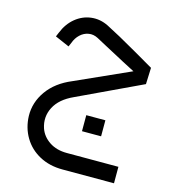

<svg xmlns="http://www.w3.org/2000/svg" viewBox="-111 -569 839 932"><g transform="rotate(15 308.5 -102.5)"><path d="M223.8 -154.9Q144.8 -122.2 103.2 -63.6Q61.6 -5.1 63.4 63Q65.3 122.2 93.8 169.8Q122.2 217.4 172.6 244.5Q222.9 271.6 288.1 271.6H547.3V188.9H288.1Q236.2 188.9 199.9 164.8Q163.6 140.6 150.3 102.5Q132.4 48.3 157.9 -1.6Q183.4 -51.5 251.8 -82.3L572.6 -233.5L575.8 -316.2Q575.8 -316.2 477.5 -373.2Q379.1 -430.1 318.9 -460.5Q277.1 -481.2 233.5 -476.1Q189.8 -471 154.2 -442.1Q118.6 -413.1 99.3 -364.9L90.5 -344.2L162.2 -313L171 -333.2Q180.1 -358.9 198.5 -376.1Q216.9 -393.4 240.6 -397.5Q264.2 -401.7 288.1 -389.2Q301.5 -381.9 334.1 -364.4Q459.1 -297.3 497.7 -278ZM427.8 -12.9Q379.6 -12.9 331.8 -12.9Q331.3 27.1 331.8 67.6Q331.8 67.6 427.8 67.6Q427.8 27.1 427.8 -12.9Z"/></g></svg>

Font: Arad
Style: Regular
Weight: 400
Designer: Mohammad Darvishi
Version: Version 1.010;September 21, 2024;FontCreator 15.0.0.2992 64-